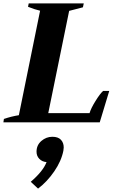

<svg xmlns="http://www.w3.org/2000/svg" viewBox="-40 -720 706 1130"><path d="M-17 -20Q27 -35 71 -42L196 -657Q165 -664 125 -680L129 -700H453L448 -677Q388 -661 367 -656L244 -54H487Q495 -82 522 -125.5Q549 -169 567 -185H603L547 0H-20ZM141 350Q214 287 234 234Q208 232 191.5 215Q175 198 175 173Q175 134 203.5 109.5Q232 85 268 85Q302 85 318.5 102.5Q335 120 335 148Q335 155 333 167Q321 228 279 289Q237 350 184 390Z"/></svg>

Font: Trirong ExtraBold
Style: Italic
Weight: 800
Italic angle: -12°
Designer: Katatrad Team
Foundry: CadsonDemak
Version: Version 1.001